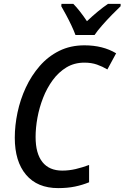

<svg xmlns="http://www.w3.org/2000/svg" viewBox="-20 -957 640 987"><path d="M279 10Q172 10 114 -58.5Q56 -127 56 -249Q56 -312 70 -378.5Q84 -445 112.5 -506.5Q141 -568 184 -617.5Q227 -667 284.5 -695.5Q342 -724 414 -724Q509 -724 577 -683L532 -600Q507 -615 478.5 -625Q450 -635 414 -635Q362 -635 321.5 -610.5Q281 -586 251 -545Q221 -504 201.5 -454Q182 -404 172.5 -352Q163 -300 163 -253Q163 -168 198 -124Q233 -80 300 -80Q335 -80 369 -88Q403 -96 438 -109V-20Q404 -6 365.5 2Q327 10 279 10ZM368 -777Q360 -799 347 -826.5Q334 -854 320 -880Q306 -906 295 -925L296 -937H357Q372 -922 390.5 -898.5Q409 -875 427 -848Q485 -903 535 -937H600V-925Q583 -909 556.5 -882Q530 -855 505 -826.5Q480 -798 466 -777Z"/></svg>

Font: Noto Sans SemiCondensed Medium
Style: Italic
Weight: 500
Width: 4
Italic angle: -12°
Designer: Monotype Design Team
Foundry: Monotype Imaging Inc.
Version: Version 2.013; ttfautohint (v1.8.4.7-5d5b)